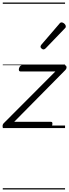

<svg xmlns="http://www.w3.org/2000/svg" viewBox="-22 -1018 548 1526"><path d="M16 0Q-1 0 -1.5 -14Q-2 -28 7 -38L418 -450H141Q133 -450 129.5 -456Q126 -462 129 -475Q133 -487 139.5 -493.5Q146 -500 154 -500H489Q500 -500 504 -493.5Q508 -487 506.5 -478Q505 -469 497 -461L91 -50H382Q391 -50 393.5 -44Q396 -38 393 -23Q390 -12 384 -6Q378 0 368 0ZM323 -625Q317 -625 308.5 -632Q300 -639 300 -646Q300 -650 301.5 -654Q303 -658 307 -663L448 -827Q453 -834 457.5 -837Q462 -840 468 -840Q474 -840 482.5 -835Q491 -830 496 -822.5Q501 -815 501 -808Q501 -803 499.5 -799.5Q498 -796 493 -792L341 -634Q332 -625 323 -625ZM0 478H495V488H0ZM0 -20H495V0H0ZM0 -505H495V-500H0ZM0 -998H495V-988H0Z"/></svg>

Font: Playwrite AU SA Guides
Style: Regular
Weight: 400
Designer: Veronika Burian, José Scaglione
Foundry: TypeTogether
Version: Version 1.003